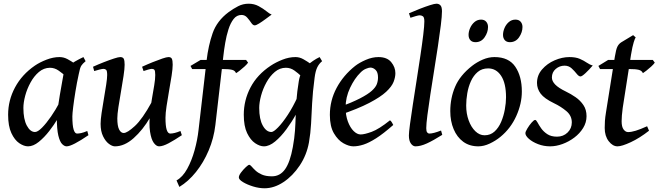

<svg xmlns="http://www.w3.org/2000/svg" viewBox="-20 -762 3519 1026"><path d="M452.6 -39.6Q411.1 -11.2 381.1 4.4Q351.1 20 335.9 20Q324.2 20 312 7.8Q299.8 -4.4 291.7 -37.6Q283.7 -70.8 283.7 -133.8Q283.7 -147.5 288.3 -181.2Q293 -214.8 299.8 -254.6Q306.6 -294.4 312.7 -328.1Q318.8 -361.8 321.3 -376Q324.2 -391.1 341.1 -405.8Q357.9 -420.4 380.9 -433.6Q403.8 -446.8 425.8 -457L437.5 -435.1Q420.9 -421.4 414.1 -410.4Q407.2 -399.4 400.9 -366.2Q390.6 -319.8 383.1 -272.9Q375.5 -226.1 371.1 -190.2Q366.7 -154.3 366.7 -140.1Q366.7 -91.8 373.3 -70.1Q379.9 -48.3 391.6 -48.3Q401.4 -48.3 414.1 -51Q426.8 -53.7 446.3 -62ZM407.7 -409.2Q393.6 -399.4 385.5 -382.6Q377.4 -365.7 371.3 -352.3Q365.2 -338.9 356.4 -338.9Q348.1 -338.9 331.8 -354Q315.4 -369.1 293.7 -384.5Q272 -399.9 246.6 -399.9Q213.9 -399.4 187.7 -377.2Q161.6 -355 143.1 -321Q124.5 -287.1 114.7 -250.5Q105 -213.9 105 -185.1Q105 -125 123.3 -90.8Q141.6 -56.6 167 -56.6Q181.6 -56.6 204.6 -79.8Q227.5 -103 252.7 -139.4Q277.8 -175.8 298.3 -214.8L287.1 -125.5Q269.5 -95.7 243.2 -61.8Q216.8 -27.8 187.3 -3.9Q157.7 20 129.9 20Q107.9 20 83 3.2Q58.1 -13.7 40.8 -50.8Q23.4 -87.9 23.4 -148.9Q23.4 -226.1 60.3 -294.9Q97.2 -363.8 166 -411.1Q192.4 -429.2 228.3 -443.1Q264.2 -457 297.9 -457Q320.8 -457 341.6 -445.6Q362.3 -434.1 379.2 -422.4Q396 -410.6 407.7 -409.2Z M951.7 -39.6Q912.6 -13.2 881.3 3.4Q850.1 20 830.1 20Q815.4 20 801.8 1.5Q788.1 -17.1 781.7 -58.6Q775.4 -100.1 782.7 -168.5Q786.1 -201.7 792.5 -237.8Q798.8 -273.9 804.2 -306.4Q809.6 -338.9 809.6 -361.3Q809.6 -383.8 804.9 -388.9Q800.3 -394 791.5 -394Q785.6 -394 771.7 -390.1Q757.8 -386.2 747.1 -382.3L739.3 -405.3Q766.6 -418 795.7 -429.7Q824.7 -441.4 847.7 -449.2Q870.6 -457 880.4 -457Q894 -457 898.4 -447.8Q902.8 -438.5 902.8 -416Q902.8 -394.5 897 -357.2Q891.1 -319.8 883.5 -276.9Q876 -233.9 870.1 -195.3Q864.3 -156.7 864.3 -132.8Q864.3 -88.4 870.8 -68.4Q877.4 -48.3 889.6 -48.3Q911.6 -48.3 944.3 -62ZM790.5 -216.3 782.7 -134.8Q743.2 -67.4 694.1 -23.7Q645 20 594.2 20Q579.6 20 561.8 6.6Q543.9 -6.8 530.8 -33.7Q517.6 -60.5 517.6 -100.1Q517.6 -122.1 522.9 -158.2Q528.3 -194.3 535.2 -234.6Q542 -274.9 547.4 -309.1Q552.7 -343.3 552.7 -361.3Q552.7 -383.8 547.1 -388.9Q541.5 -394 532.7 -394Q526.4 -394 511 -390.1Q495.6 -386.2 483.4 -382.3L477.1 -405.3Q504.9 -418 534.9 -429.7Q564.9 -441.4 588.9 -449.2Q612.8 -457 622.1 -457Q636.7 -457 641.4 -447.8Q646 -438.5 646 -416Q646 -394.5 640.1 -355.7Q634.3 -316.9 626.5 -272.7Q618.7 -228.5 612.8 -189.5Q606.9 -150.4 606.9 -129.4Q606.9 -88.9 616.5 -70.1Q626 -51.3 641.1 -51.3Q660.2 -51.3 700.7 -88.6Q741.2 -126 790.5 -216.3Z M1305.7 -427.2Q1299.3 -418 1286.4 -406.2Q1273.4 -394.5 1260.7 -384.5Q1248 -374.5 1241.2 -371.1Q1236.3 -384.8 1220 -388.9Q1203.6 -393.1 1168.9 -393.1H1006.8L998 -409.7L1052.2 -441.9H1294.9ZM1431.6 -684.1Q1417.5 -673.8 1399.2 -660.2Q1380.9 -646.5 1364.7 -636.5Q1348.6 -626.5 1340.8 -626.5Q1331.5 -626.5 1322.3 -640.4Q1313 -654.3 1300.8 -668.2Q1288.6 -682.1 1270.5 -682.1Q1245.1 -682.1 1228.3 -660.4Q1211.4 -638.7 1200.7 -604.7Q1189.9 -570.8 1183.6 -533.4Q1177.2 -496.1 1173.8 -464.8L1130.9 -94.2Q1122.6 -22.9 1095.2 41.7Q1067.9 106.4 1027.3 157Q986.8 207.5 938.5 236.8L923.3 202.1Q956.1 184.1 980.2 140.4Q1004.4 96.7 1019.8 41Q1035.2 -14.6 1041 -67.9L1084 -439Q1093.3 -518.6 1116.2 -584.5Q1139.2 -650.4 1201.2 -696.8Q1227.1 -715.8 1252.9 -729Q1278.8 -742.2 1308.6 -742.2Q1338.4 -742.2 1362.5 -729Q1386.7 -715.8 1404.1 -701.7Q1421.4 -687.5 1431.6 -684.1Z M1668.5 -407.7Q1654.3 -397.9 1645.5 -381.8Q1636.7 -365.7 1629.9 -352.5Q1623 -339.4 1615.2 -339.4Q1606 -339.4 1590.3 -354.5Q1574.7 -369.6 1553.7 -384.8Q1532.7 -399.9 1507.8 -399.9Q1475.1 -399.9 1448.7 -377.7Q1422.4 -355.5 1403.6 -321.3Q1384.8 -287.1 1375 -250.5Q1365.2 -213.9 1365.2 -185.1Q1365.2 -125 1384.3 -90.8Q1403.3 -56.6 1430.2 -56.6Q1441.9 -56.6 1465.8 -81.1Q1489.7 -105.5 1517.8 -148.2Q1545.9 -190.9 1570.8 -245.6L1562 -151.9Q1539.6 -110.8 1510.5 -71.3Q1481.4 -31.7 1450.2 -5.9Q1418.9 20 1390.1 20Q1368.7 20 1343.5 3.2Q1318.4 -13.7 1300.5 -50.8Q1282.7 -87.9 1282.7 -148.9Q1282.7 -226.1 1318.6 -294.7Q1354.5 -363.3 1426.8 -411.1Q1454.1 -429.2 1489.3 -443.1Q1524.4 -457 1559.1 -457Q1581.1 -457 1601.6 -445.3Q1622.1 -433.6 1639.4 -421.4Q1656.7 -409.2 1668.5 -407.7ZM1701.2 -435.1Q1684.6 -421.4 1675 -401.4Q1665.5 -381.3 1661.1 -346.2Q1650.9 -269 1647.9 -210Q1645 -150.9 1642.3 -100.8Q1639.6 -50.8 1630.9 -0.5Q1618.7 66.9 1581.5 122.6Q1544.4 178.2 1494.6 211.2Q1444.8 244.1 1393.6 244.1Q1364.3 244.1 1332.5 234.4Q1300.8 224.6 1278.6 211.2Q1256.3 197.8 1256.3 186Q1256.3 175.3 1268.3 159.4Q1280.3 143.6 1293.7 131.1Q1307.1 118.7 1311.5 118.7Q1316.9 118.7 1324.7 127.9Q1332.5 137.2 1345.5 149.4Q1358.4 161.6 1379.4 170.9Q1400.4 180.2 1433.1 180.2Q1476.6 180.2 1503.4 142.3Q1530.3 104.5 1544.9 23.4Q1553.7 -24.9 1556.4 -64.9Q1559.1 -105 1560.1 -143.6Q1561 -182.1 1564.2 -226.6Q1567.4 -271 1576.7 -328.1Q1584.5 -378.9 1618.7 -409.7Q1652.8 -440.4 1688 -457Z M2092.8 -371.1Q2092.8 -349.6 2083.3 -324.7Q2073.7 -299.8 2043.7 -271.7Q2013.7 -243.7 1953.6 -212.2Q1893.6 -180.7 1792.5 -146.5L1789.1 -187.5Q1861.3 -214.4 1903.8 -236.3Q1946.3 -258.3 1966.8 -276.9Q1987.3 -295.4 1993.7 -312.5Q2000 -329.6 2000 -348.1Q2000 -376 1987.1 -388.4Q1974.1 -400.9 1959 -400.9Q1951.2 -400.9 1935.5 -394.5Q1919.9 -388.2 1906.7 -374.5Q1875 -343.8 1850.8 -292.7Q1826.7 -241.7 1826.7 -188Q1826.7 -145.5 1838.9 -112.8Q1851.1 -80.1 1869.6 -61.8Q1888.2 -43.5 1907.2 -43.5Q1927.7 -43.5 1966.3 -57.6Q2004.9 -71.8 2064 -119.1Q2069.3 -116.2 2074.7 -106.9Q2080.1 -97.7 2081.5 -94.2Q2028.3 -47.4 1989.7 -22.9Q1951.2 1.5 1922.4 10.7Q1893.6 20 1868.2 20Q1844.7 20 1815.4 3.7Q1786.1 -12.7 1764.4 -49.6Q1742.7 -86.4 1742.7 -147.9Q1742.7 -224.6 1778.6 -292Q1814.5 -359.4 1877.9 -409.7Q1900.4 -427.2 1934.8 -442.1Q1969.2 -457 2002.4 -457Q2048.3 -457 2070.6 -429.9Q2092.8 -402.8 2092.8 -371.1Z M2343.3 -41.5Q2295.4 -11.2 2261.2 4.4Q2227.1 20 2200.2 20Q2186.5 20 2175.8 5.1Q2165 -9.8 2165 -38.1Q2165 -54.2 2170.9 -98.6Q2176.8 -143.1 2186.3 -204.3Q2195.8 -265.6 2206.3 -333Q2216.8 -400.4 2226.3 -463.6Q2235.8 -526.9 2241.7 -575.7Q2247.6 -624.5 2247.6 -647.5Q2247.6 -669.9 2239.7 -675Q2231.9 -680.2 2222.7 -680.2Q2216.8 -680.2 2201.2 -675.8Q2185.5 -671.4 2173.3 -667L2165.5 -690.9Q2192.9 -703.1 2223.1 -714.8Q2253.4 -726.6 2277.8 -734.4Q2302.2 -742.2 2312 -742.2Q2325.7 -742.2 2333.7 -733.4Q2341.8 -724.6 2341.8 -702.1Q2341.8 -676.8 2335.7 -627.4Q2329.6 -578.1 2320.1 -515.1Q2310.5 -452.1 2299.8 -385Q2289.1 -317.9 2279.5 -255.9Q2270 -193.8 2263.9 -146.5Q2257.8 -99.1 2257.8 -77.1Q2257.8 -60.5 2262.7 -54.4Q2267.6 -48.3 2274.9 -48.3Q2295.4 -48.3 2336.9 -64.5Z M2768.6 -272.9Q2768.6 -208 2738.8 -141.8Q2709 -75.7 2654.3 -30.8Q2628.9 -9.8 2597.2 5.1Q2565.4 20 2536.1 20Q2488.8 20 2455.3 -4.6Q2421.9 -29.3 2404.1 -72Q2386.2 -114.7 2386.2 -168Q2386.2 -237.8 2412.1 -298.6Q2438 -359.4 2502.9 -410.2Q2527.8 -429.7 2559.3 -443.4Q2590.8 -457 2622.1 -457Q2698.7 -457 2733.6 -405.5Q2768.6 -354 2768.6 -272.9ZM2684.1 -242.2Q2684.1 -316.9 2658 -356.7Q2631.8 -396.5 2588.4 -396.5Q2555.2 -396.5 2532.7 -377.4Q2510.3 -358.4 2496.6 -328.4Q2482.9 -298.3 2477.1 -263.9Q2471.2 -229.5 2471.2 -198.2Q2471.2 -154.8 2484.4 -118.7Q2497.6 -82.5 2520 -60.8Q2542.5 -39.1 2569.3 -39.1Q2600.6 -39.1 2622.6 -59.1Q2644.5 -79.1 2658 -110.6Q2671.4 -142.1 2677.7 -177.2Q2684.1 -212.4 2684.1 -242.2ZM2772 -617.7Q2772 -589.4 2753.9 -563Q2735.8 -536.6 2704.6 -536.6Q2687 -536.6 2677.5 -547.4Q2668 -558.1 2668 -575.7Q2668 -593.3 2676 -612.3Q2684.1 -631.3 2699.2 -644.3Q2714.4 -657.2 2734.4 -657.2Q2752.4 -657.2 2762.2 -646Q2772 -634.8 2772 -617.7ZM2587.9 -617.7Q2587.9 -589.4 2569.8 -563Q2551.8 -536.6 2521 -536.6Q2502.9 -536.6 2493.4 -547.4Q2483.9 -558.1 2483.9 -575.7Q2483.9 -593.3 2492.2 -612.3Q2500.5 -631.3 2515.6 -644.3Q2530.8 -657.2 2550.8 -657.2Q2568.4 -657.2 2578.1 -646Q2587.9 -634.8 2587.9 -617.7Z M3147.5 -412.1Q3128.9 -390.1 3109.4 -371.8Q3089.8 -353.5 3082 -353.5Q3072.8 -353.5 3061.5 -367.9Q3050.3 -382.3 3034.7 -396.7Q3019 -411.1 2997.1 -411.1Q2970.2 -411.1 2949.7 -393.6Q2929.2 -376 2929.2 -347.7Q2929.2 -328.6 2946.8 -310.3Q2964.4 -292 3003.9 -272.9Q3030.3 -260.3 3055.7 -242.7Q3081.1 -225.1 3097.7 -200.4Q3114.3 -175.8 3114.3 -141.1Q3114.3 -107.4 3096.2 -78.1Q3078.1 -48.8 3049.1 -26.9Q3020 -4.9 2985.8 7.6Q2951.7 20 2919.9 20Q2885.7 20 2855.5 8.3Q2825.2 -3.4 2806.4 -20Q2787.6 -36.6 2787.6 -50.3Q2787.6 -58.1 2797.9 -75.2Q2808.1 -92.3 2820.6 -106.7Q2833 -121.1 2839.8 -121.1Q2845.2 -121.1 2852.3 -107.7Q2859.4 -94.2 2871.8 -76.4Q2884.3 -58.6 2904.5 -45.2Q2924.8 -31.7 2956.5 -31.7Q2990.2 -31.7 3012.9 -53.7Q3035.6 -75.7 3035.6 -107.9Q3035.6 -144 3006.3 -168.5Q2977.1 -192.9 2940.4 -210.4Q2888.7 -235.4 2869.1 -261.5Q2849.6 -287.6 2849.6 -318.8Q2849.6 -359.9 2876.7 -391.1Q2903.8 -422.4 2943.8 -439.7Q2983.9 -457 3022.9 -457Q3056.6 -457 3078.4 -447.5Q3100.1 -438 3116 -427Q3131.8 -416 3147.5 -412.1Z M3479 -427.2Q3472.7 -418 3459.7 -406.2Q3446.8 -394.5 3434.1 -384.5Q3421.4 -374.5 3415.5 -371.1Q3409.7 -384.8 3393.1 -388.9Q3376.5 -393.1 3341.8 -393.1H3186.5L3177.7 -409.7L3230 -441.9H3468.3ZM3448.2 -63.5Q3398.4 -24.4 3350.8 -2.2Q3303.2 20 3279.8 20Q3253.9 20 3232.7 -7.6Q3211.4 -35.2 3211.4 -78.1Q3211.4 -96.7 3212.6 -116Q3213.9 -135.3 3218.3 -162.1L3265.6 -459Q3272 -498 3279.1 -512.5Q3286.1 -526.9 3299.3 -535.6L3363.3 -574.2L3377 -562Q3373.5 -558.6 3366.5 -536.4Q3359.4 -514.2 3352.1 -470.2L3307.6 -185.1Q3304.7 -166 3303.2 -145Q3301.8 -124 3301.8 -114.3Q3301.8 -84 3312.3 -70.1Q3322.8 -56.2 3336.4 -56.2Q3353.5 -56.2 3377.4 -63.5Q3401.4 -70.8 3438 -87.4Z"/></svg>

Font: Gentium Book Plus
Style: Italic
Weight: 400
Italic angle: -8°
Designer: Victor Gaultney, Annie Olsen, Iska Routamaa, Becca Hirsbrunner
Foundry: SIL International
Version: Version 6.101